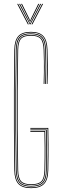

<svg xmlns="http://www.w3.org/2000/svg" viewBox="-20 -970 314 995"><path d="M141.2 5Q95.5 5 75.2 -16.8Q55 -38.5 54.2 -88Q52.8 -199.5 52.2 -299.8Q51.8 -400 52.2 -500.2Q52.8 -600.5 54.2 -712Q55 -761.5 75.1 -783.2Q95.2 -805 140.2 -805Q184.5 -805 204.6 -783.2Q224.8 -761.5 226.2 -712Q227.5 -669.8 227.8 -629.1Q228 -588.5 226.2 -535H222.2Q223.8 -582.2 223.8 -623.6Q223.8 -665 222.2 -712Q220.8 -760 201.9 -780.5Q183 -801 140.2 -801Q96.8 -801 77.9 -780.5Q59 -760 58.2 -712Q56.8 -600.5 56.2 -500.2Q55.8 -400 56.2 -299.8Q56.8 -199.5 58.2 -88Q59 -40 78 -19.5Q97 1 141.2 1Q186.2 1 205.9 -19.5Q225.5 -40 226.2 -88Q227.2 -142.5 227.4 -180.9Q227.5 -219.2 227.1 -248.2Q226.8 -277.2 226.2 -303H137.2V-307H230.2Q231 -272.5 231.4 -221.9Q231.8 -171.2 230.2 -88Q229.5 -38.5 208.6 -16.8Q187.8 5 141.2 5ZM141.2 -3Q99.2 -3 81.1 -22.2Q63 -41.5 62.2 -88Q60.2 -199.5 59.6 -299.8Q59 -400 59.6 -500.2Q60.2 -600.5 62.2 -712Q63 -758.5 80.6 -777.8Q98.2 -797 140.2 -797Q181.5 -797 199.1 -777.8Q216.8 -758.5 218.2 -712Q219.8 -664.8 219.8 -623.5Q219.8 -582.2 218.2 -535H214.2Q215.8 -582.2 215.8 -623.5Q215.8 -664.8 214.2 -712Q212.8 -756.2 196 -774.6Q179.2 -793 140.2 -793Q100.5 -793 83.8 -774.6Q67 -756.2 66.2 -712Q64.2 -600.5 63.6 -500.2Q63 -400 63.6 -299.8Q64.2 -199.5 66.2 -88Q67 -43.8 83.9 -25.4Q100.8 -7 141.2 -7Q182.5 -7 200 -25.4Q217.5 -43.8 218.2 -88Q219.8 -165 219.4 -211Q219 -257 218.2 -295H137.2V-299H222.2Q223 -265.2 223.4 -216Q223.8 -166.8 222.2 -88Q221.5 -41.5 203.1 -22.2Q184.8 -3 141.2 -3ZM141.2 -11Q102.2 -11 86.6 -28.1Q71 -45.2 70.2 -88Q68.2 -199.5 67.6 -299.8Q67 -400 67.6 -500.2Q68.2 -600.5 70.2 -712Q71 -754.8 86.5 -771.9Q102 -789 140.2 -789Q177.8 -789 193.2 -771.9Q208.8 -754.8 210.2 -712Q211.8 -664.8 211.8 -623.5Q211.8 -582.2 210.2 -535H206.2Q207.2 -566.5 207.6 -595Q208 -623.5 207.6 -651.8Q207.2 -680 206.2 -711Q204.8 -753 190.5 -769Q176.2 -785 140.2 -785Q103.5 -785 89.2 -769.1Q75 -753.2 74.2 -712Q72.2 -600.5 71.6 -500.2Q71 -400 71.6 -299.8Q72.2 -199.5 74.2 -88Q75 -46.8 89.8 -30.9Q104.5 -15 141.2 -15Q179.5 -15 194.5 -30.9Q209.5 -46.8 210.2 -88Q211.8 -160.5 211.4 -205.2Q211 -250 210.2 -287H137.2V-291H214.2Q215 -258 215.4 -210.1Q215.8 -162.2 214.2 -88Q213.5 -45.2 197.2 -28.1Q181 -11 141.2 -11ZM69.2 -949.8H74.2L129.2 -844H124.2ZM79.2 -949.8H84.2L131.2 -857.8L135.2 -849.5H137.2L141.2 -857.8L188.2 -949.8H193.2L138.2 -844H134.2ZM89.2 -949.8H94.2L131.8 -873.8L135.2 -864H137.2L140.8 -873.8L178.2 -949.8H183.2L143.2 -869.2L138.2 -858.2H134.2L129.2 -869.2ZM198.2 -949.8H203.2L148.2 -844H143.2Z"/></svg>

Font: Big Shoulders Inline Display Thin Thin
Style: Regular
Weight: 250
Version: Version 2.002